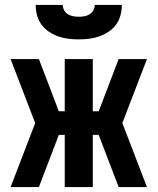

<svg xmlns="http://www.w3.org/2000/svg" viewBox="-20 -760 640 780"><path d="M23 0 123 -260 23 -520H138L219 -308H243V-520H357V-308H381L462 -520H577L477 -260L577 0H462L381 -212H357V0H243V-212H219L138 0ZM300 -600Q279 -600 258 -602.5Q237 -605 217 -612Q197 -619 179 -631Q161 -643 148.5 -660Q136 -677 130.5 -698Q125 -719 125 -740H235Q235 -729 240.5 -718.5Q246 -708 256 -702Q266 -696 277.5 -694Q289 -692 300 -692Q311 -692 322.5 -694Q334 -696 344 -702Q354 -708 359.5 -718.5Q365 -729 365 -740H475Q475 -719 469.5 -698Q464 -677 451.5 -660Q439 -643 421 -631Q403 -619 383 -612Q363 -605 342 -602.5Q321 -600 300 -600Z"/></svg>

Font: Iosevka Custom XBdEx
Style: Regular
Weight: 800
Width: 7
Monospace: yes
Designer: Belleve Invis
Foundry: Belleve Invis
Version: Version 11.2.4; ttfautohint (v1.8.4)